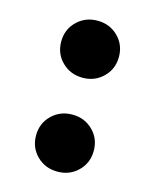

<svg xmlns="http://www.w3.org/2000/svg" viewBox="-87 -577 522 648"><g transform="rotate(15 174.5 -252.5)"><path d="M174.8 11.2Q131.8 11.2 102.8 -17.3Q73.7 -45.9 73.7 -88.4Q73.7 -130.9 102.8 -159.4Q131.8 -188 174.8 -188Q217.3 -188 246.3 -159.4Q275.4 -130.9 275.4 -88.4Q275.4 -45.9 246.3 -17.3Q217.3 11.2 174.8 11.2ZM174.8 -316.9Q131.8 -316.9 102.8 -345.5Q73.7 -374 73.7 -416.5Q73.7 -459 102.8 -487.5Q131.8 -516.1 174.8 -516.1Q217.3 -516.1 246.3 -487.5Q275.4 -459 275.4 -416.5Q275.4 -374 246.3 -345.5Q217.3 -316.9 174.8 -316.9Z"/></g></svg>

Font: Inter 18pt Black
Style: Regular
Weight: 900
Designer: Rasmus Andersson
Foundry: rsms
Version: Version 4.001;git-66647c0bb